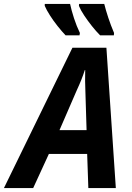

<svg xmlns="http://www.w3.org/2000/svg" viewBox="-81 -958 671 978"><path d="M-61 0 288 -715H461L509 0H369L363 -174H168L88 0ZM222 -295H360L354 -491Q353 -519 352.5 -546Q352 -573 353 -601H351Q343 -576 333 -551Q323 -526 310 -498ZM429 -778Q408 -799 387 -825.5Q366 -852 348 -879Q330 -906 321 -928L322 -938H450Q458 -906 470.5 -868Q483 -830 500 -790L499 -778ZM253 -778Q234 -798 212.5 -825Q191 -852 173.5 -879.5Q156 -907 147 -928V-938H276Q283 -905 296 -865Q309 -825 326 -790L324 -778Z"/></svg>

Font: Noto Sans SemiCondensed
Style: Bold Italic
Weight: 700
Width: 4
Italic angle: -12°
Designer: Monotype Design Team
Foundry: Monotype Imaging Inc.
Version: Version 2.013; ttfautohint (v1.8.4.7-5d5b)